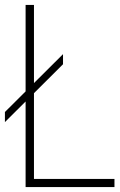

<svg xmlns="http://www.w3.org/2000/svg" viewBox="-22 -760 487 780"><path d="M82 0V-740H116V-33H443V0ZM-2 -264V-305L234 -540V-499Z"/></svg>

Font: Encode Sans Condensed Thin
Style: Regular
Weight: 100
Width: 3
Designer: Multiple Designers
Foundry: Impallari Type
Version: Version 3.000; ttfautohint (v1.8.3) -l 8 -r 50 -G 200 -x 14 